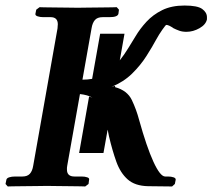

<svg xmlns="http://www.w3.org/2000/svg" viewBox="-20 -673 768 694"><path d="M354 -120H266L302 -324L314 -320Q297 -330 269 -333L223 -74Q222 -70 222 -66.5Q222 -63 222 -60Q222 -35 249 -35H275Q287 -35 295.5 -32Q304 -29 302 -23L300 -8L288 1Q288 1 272.5 0.5Q257 0 234 0Q211 0 188 -0.5Q165 -1 150 -1Q137 -1 113.5 -0.5Q90 0 66 0Q42 0 25 0.5Q8 1 8 1L0 -8L3 -23Q4 -29 13 -32Q22 -35 35 -35H61Q79 -35 88 -45Q97 -55 100 -74L188 -571Q188 -576 188.5 -579.5Q189 -583 189 -585Q189 -611 163 -611H136Q125 -611 116 -614Q107 -617 108 -623L111 -638L123 -647Q123 -647 138.5 -646.5Q154 -646 177 -646Q200 -646 223 -645.5Q246 -645 261 -645Q274 -645 297.5 -645.5Q321 -646 345 -646Q369 -646 385.5 -646.5Q402 -647 402 -647L410 -638L408 -623Q405 -611 376 -611H351Q332 -611 323 -600.5Q314 -590 311 -571L278 -385Q297 -385 313 -388L342 -551H430L413 -455Q429 -475 443 -498Q457 -521 470 -542Q486 -569 509.5 -594.5Q533 -620 566.5 -636.5Q600 -653 647 -653Q694 -653 711 -640.5Q728 -628 728 -611V-603Q724 -584 701 -571Q678 -558 654 -558Q639 -558 628 -562Q617 -566 607 -571Q590 -583 581 -583Q579 -583 567 -566Q555 -549 544 -529Q530 -503 509 -470Q488 -437 457.5 -407Q427 -377 383 -359L396 -363V-358Q440 -346 456.5 -311.5Q473 -277 483 -239Q510 -142 534.5 -88.5Q559 -35 577 -35H587Q599 -35 607.5 -32Q616 -29 615 -23L612 -8L602 1L515 0Q468 -1 441.5 -24.5Q415 -48 400.5 -88.5Q386 -129 374 -180Q373 -184 372.5 -187.5Q372 -191 371 -195Q370 -199 370 -201Q370 -202 369.5 -202.5Q369 -203 369 -204Z"/></svg>

Font: Libertinus Serif Semibold Italic
Style: Regular
Weight: 600
Italic angle: -11.5°
Designer: Philipp H. Poll, Khaled Hosny
Foundry: Caleb Maclennan
Version: Version 7.051;RELEASE